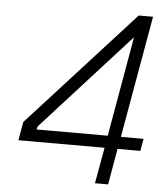

<svg xmlns="http://www.w3.org/2000/svg" viewBox="-53 -783 686 828"><g transform="rotate(5 290.5 -368.5)"><path d="M389 0 417 -156H44L58 -236L514 -737H576L483 -209H581L572 -156H473L446 0ZM118 -209H426L502 -642L121 -222Z"/></g></svg>

Font: Tomorrow Light
Style: Italic
Weight: 300
Italic angle: -10°
Designer: Tony de Marco, Monica Rizzolli
Foundry: Just in Type
Version: Version 2.002